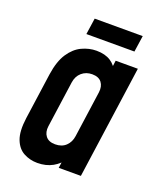

<svg xmlns="http://www.w3.org/2000/svg" viewBox="-133 -778 728 875"><g transform="rotate(20 231.0 -341.0)"><path d="M152.5 12.5Q116.5 12.5 86.2 -3.8Q56 -20 41.5 -58Q27 -96 36 -162L67.5 -386Q77 -451.5 102.2 -489.8Q127.5 -528 162 -544.2Q196.5 -560.5 232.5 -560.5Q274.5 -560.5 301.8 -542.8Q329 -525 341 -493L319 -468L329.5 -547.5H437L360 0H252.5L264 -79.5L279.5 -55Q258.5 -23 226.5 -5.2Q194.5 12.5 152.5 12.5ZM200 -95Q232.5 -95 252 -113.8Q271.5 -132.5 275.5 -162L307 -386Q311 -415.5 296.8 -434.2Q282.5 -453 250.5 -453Q221 -453 200.2 -435Q179.5 -417 175 -386L143.5 -162Q139.5 -132.5 154 -113.8Q168.5 -95 200 -95ZM174 -695H407L395.5 -616H162.5Z"/></g></svg>

Font: Mohave Light SemiBold
Style: Italic
Weight: 600
Italic angle: -8°
Version: Version 2.003